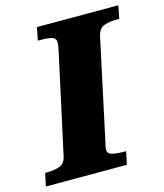

<svg xmlns="http://www.w3.org/2000/svg" viewBox="-133 -795 750 877"><g transform="rotate(-15 242.0 -357.0)"><path d="M-25 0 -12 -61H1Q31 -61 56.5 -70Q82 -79 89 -112L192 -585Q196 -603 196.5 -611.5Q197 -620 197 -623Q197 -643 177 -648Q157 -653 125 -653H112L124 -714H509L497 -653H484Q451 -653 425.5 -644Q400 -635 392 -600L294 -143Q290 -124 287 -112Q284 -100 284 -91Q284 -72 305.5 -66.5Q327 -61 358 -61H371L358 0Z"/></g></svg>

Font: Noto Serif Black
Style: Italic
Weight: 900
Italic angle: -12°
Designer: Monotype Design Team
Foundry: Monotype Imaging Inc.
Version: Version 2.013